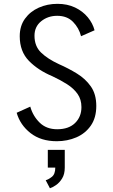

<svg xmlns="http://www.w3.org/2000/svg" viewBox="-20 -726 590 1002"><path d="M276.5 11Q193.5 11 139.2 -31.5Q85 -74 67 -137.5L138 -169.5Q151.5 -121 186.8 -86.2Q222 -51.5 278.5 -51.5Q338.5 -51.5 371.8 -84Q405 -116.5 405 -167Q405 -207 384.8 -235.8Q364.5 -264.5 330 -286.5Q295.5 -308.5 253.5 -328Q178.5 -359.5 130.8 -408.5Q83 -457.5 83 -537Q83 -590.5 110.2 -628.2Q137.5 -666 182.2 -686Q227 -706 280 -706Q331.5 -706 371.8 -686.8Q412 -667.5 438 -636Q464 -604.5 473.5 -568L403 -537Q392 -580.5 361 -612Q330 -643.5 278.5 -643.5Q230 -643.5 195 -615.2Q160 -587 160 -539.5Q160 -485 194.2 -451.8Q228.5 -418.5 288 -391Q337 -369.5 381.5 -342.2Q426 -315 454.2 -274.8Q482.5 -234.5 482.5 -173Q482.5 -111.5 454 -70.5Q425.5 -29.5 378.5 -9.2Q331.5 11 276.5 11ZM229.5 148.5V56H318V148.5Q318 183 304.2 205.2Q290.5 227.5 272.2 240Q254 252.5 240.5 256.5L218.5 214.5Q232.5 211 250.5 197Q268.5 183 268.5 148.5Z"/></svg>

Font: Trispace SemiCondensed Light
Style: Regular
Weight: 300
Width: 4
Designer: Tyler Finck
Foundry: Etcetera Type Company
Version: Version 1.210; ttfautohint (v1.8.3)